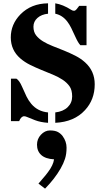

<svg xmlns="http://www.w3.org/2000/svg" viewBox="-20 -729 634 1155"><path d="M312.5 -709Q358.4 -701.7 408.2 -669.9Q417 -664.1 425 -664.1Q433.1 -664.1 440.4 -673.1Q447.8 -682.1 456.5 -693.8H500.5V-457H463.4Q449.7 -471.7 434.1 -506.1Q418.5 -540.5 408.4 -560.8Q398.4 -581.1 385.3 -598.6Q355.5 -637.7 312.5 -646.5ZM125.5 -29.8Q107.4 -29.8 95.2 -0.5H45.9V-255.9H78.6Q96.7 -244.6 112.5 -207.8Q128.4 -170.9 139.9 -147.7Q151.4 -124.5 168 -104.5Q206.5 -58.6 269 -52.7V9.8Q223.6 6.8 190.4 -6.1Q157.2 -19 145 -24.4Q132.8 -29.8 125.5 -29.8ZM312.5 -52.7Q359.9 -58.1 387 -84.2Q414.1 -110.4 414.1 -148.9Q414.1 -187.5 398.2 -210Q382.3 -232.4 356.4 -249.5Q330.6 -266.6 297.4 -280.3Q264.2 -293.9 229.5 -308.1Q194.8 -322.3 161.6 -338.6Q128.4 -355 102.5 -377.4Q44.9 -427.2 44.9 -503.9Q44.9 -582.5 102.5 -642.1Q167 -708 269 -709V-646.5Q229.5 -642.6 205.3 -621.1Q181.2 -599.6 181.2 -568.4Q181.2 -537.1 197 -516.6Q212.9 -496.1 238.8 -480.2Q264.6 -464.4 297.9 -451.4Q331.1 -438.5 365.5 -424.6Q399.9 -410.6 433.1 -393.8Q466.3 -377 492.2 -353.5Q549.8 -301.3 549.8 -222.2Q549.8 -129.4 491.2 -66.4Q426.3 4.4 312.5 9.8ZM211.4 375.5Q224.6 359.4 240 342Q255.4 324.7 268.6 306.6Q300.3 264.6 305.2 229.5Q253.4 226.6 228 203.4Q202.6 180.2 202.6 141.6Q202.6 106.9 225.6 82Q250 55.7 280.3 55.7Q310.5 55.7 327.9 64.9Q345.2 74.2 356.9 89.8Q380.4 122.1 380.4 159.7Q380.4 197.3 371.1 226.1Q361.8 254.9 344.7 284.7Q309.1 346.7 251 405.8Z"/></svg>

Font: Stardos Stencil
Style: Bold
Weight: 700
Designer: vernon adams
Foundry: vernon adams
Version: Version 1.000